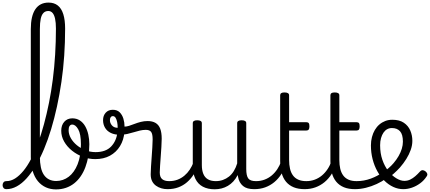

<svg xmlns="http://www.w3.org/2000/svg" viewBox="-107 -1444 3321 1483"><path d="M-57 17Q-73 17 -80 7.5Q-87 -2 -87 -14Q-87 -26 -80 -35.5Q-73 -45 -57 -45Q-23 -45 9.5 -65.5Q42 -86 73.5 -124Q105 -162 133 -216Q161 -270 186 -337.5Q211 -405 232.5 -484Q254 -563 271.5 -650.5Q289 -738 301 -831.5Q313 -925 319 -1024Q325 -1123 325 -1223Q325 -1238 335.5 -1245.5Q346 -1253 360.5 -1253Q375 -1253 385.5 -1245.5Q396 -1238 396 -1223Q396 -1117 389 -1014Q382 -911 367.5 -812Q353 -713 333 -621Q313 -529 288 -446.5Q263 -364 233 -292.5Q203 -221 169 -164Q135 -107 98.5 -66.5Q62 -26 22.5 -4.5Q-17 17 -57 17ZM325 19Q283 19 247.5 3Q212 -13 186 -44Q160 -75 145.5 -122.5Q131 -170 131 -232V-1219Q131 -1321 166 -1372.5Q201 -1424 268 -1424Q311 -1424 339.5 -1401.5Q368 -1379 382 -1334Q396 -1289 396 -1223Q396 -1207 385.5 -1199.5Q375 -1192 360.5 -1192Q346 -1192 335.5 -1199.5Q325 -1207 325 -1223Q325 -1269 318.5 -1299Q312 -1329 299 -1344Q286 -1359 266 -1359Q243 -1359 228.5 -1344Q214 -1329 207.5 -1298.5Q201 -1268 201 -1219V-234Q201 -188 208.5 -152.5Q216 -117 232 -93.5Q248 -70 272 -58Q296 -46 327 -46Q354 -46 378.5 -54.5Q403 -63 424 -79Q445 -95 462.5 -119.5Q480 -144 492.5 -175.5Q505 -207 511.5 -245.5Q518 -284 518 -329Q518 -409 497 -445.5Q476 -482 451 -482Q437 -482 431.5 -494Q426 -506 431 -518Q436 -530 451 -530Q485 -530 510 -513.5Q535 -497 551 -469Q567 -441 575 -405Q583 -369 583 -330Q583 -281 575 -236.5Q567 -192 552.5 -153Q538 -114 516 -82Q494 -50 465.5 -27.5Q437 -5 401.5 7Q366 19 325 19Z M628 -215Q580 -215 533.5 -232.5Q487 -250 449 -280.5Q411 -311 388.5 -350.5Q366 -390 366 -434Q366 -477 389.5 -503.5Q413 -530 452 -530Q464 -530 469 -518Q474 -506 470 -494Q466 -482 452 -482Q438 -482 430.5 -471Q423 -460 423 -439Q423 -407 440 -377Q457 -347 486.5 -322.5Q516 -298 553.5 -283.5Q591 -269 631 -269Q710 -269 751.5 -312.5Q793 -356 800 -424Q802 -437 815.5 -441.5Q829 -446 842 -441.5Q855 -437 854 -424Q849 -363 820 -315.5Q791 -268 742.5 -241.5Q694 -215 628 -215Z M1186 17Q1162 17 1139.5 10.5Q1117 4 1098 -9.5Q1079 -23 1068 -44.5Q1057 -66 1057 -98Q1057 -124 1059.5 -158.5Q1062 -193 1064.5 -231Q1067 -269 1069.5 -304.5Q1072 -340 1072 -367Q1072 -410 1060 -425.5Q1048 -441 1019 -441Q997 -441 973.5 -435.5Q950 -430 926 -422.5Q902 -415 875 -409Q848 -403 819 -403Q779 -403 749.5 -417Q720 -431 704.5 -457Q689 -483 689 -516Q689 -551 709.5 -573.5Q730 -596 764 -596Q798 -596 817.5 -576.5Q837 -557 846 -527.5Q855 -498 855 -466Q870 -466 889.5 -472Q909 -478 932 -487Q955 -496 980.5 -502.5Q1006 -509 1033 -509Q1070 -509 1094.5 -494.5Q1119 -480 1130.5 -450Q1142 -420 1142 -372Q1142 -345 1139.5 -309Q1137 -273 1134.5 -235.5Q1132 -198 1129.5 -165.5Q1127 -133 1127 -112Q1127 -76 1145.5 -60.5Q1164 -45 1199 -45Q1211 -45 1217.5 -35.5Q1224 -26 1223 -14Q1222 -2 1213 7.5Q1204 17 1186 17ZM802 -457Q802 -480 798 -500.5Q794 -521 786 -534Q778 -547 765 -547Q754 -547 748 -538.5Q742 -530 742 -516Q742 -494 757.5 -475.5Q773 -457 802 -457Z M1187 17Q1175 17 1169 7.5Q1163 -2 1164 -14Q1165 -26 1174 -35.5Q1183 -45 1200 -45Q1235 -45 1264 -56Q1293 -67 1317 -87Q1341 -107 1358.5 -133.5Q1376 -160 1387 -189Q1392 -202 1402 -201Q1412 -200 1419.5 -191Q1427 -182 1424 -172Q1411 -131 1389 -96.5Q1367 -62 1337.5 -36.5Q1308 -11 1270.5 3Q1233 17 1187 17Z M1551 18Q1498 18 1460 -2Q1422 -22 1402 -63Q1382 -104 1382 -166V-492Q1382 -504 1390.5 -509.5Q1399 -515 1416 -515Q1434 -515 1443 -509.5Q1452 -504 1452 -492V-169Q1452 -129 1463.5 -101Q1475 -73 1499 -59Q1523 -45 1560 -45Q1589 -45 1614.5 -54Q1640 -63 1661.5 -80Q1683 -97 1699 -123Q1715 -149 1725 -182V-493Q1725 -504 1733.5 -509.5Q1742 -515 1760 -515Q1777 -515 1786 -509.5Q1795 -504 1795 -493V-139Q1795 -87 1810.5 -66Q1826 -45 1869 -45Q1880 -45 1886 -35.5Q1892 -26 1891 -14Q1890 -2 1881.5 7.5Q1873 17 1856 17Q1828 17 1806.5 11Q1785 5 1770 -7.5Q1755 -20 1745 -38Q1735 -56 1731 -81L1729 -92Q1714 -63 1695 -42.5Q1676 -22 1653 -8.5Q1630 5 1604.5 11.5Q1579 18 1551 18Z M1858 17Q1846 17 1840 7.5Q1834 -2 1835 -14Q1836 -26 1845 -35.5Q1854 -45 1871 -45Q1906 -45 1936.5 -56.5Q1967 -68 1991.5 -88.5Q2016 -109 2035 -137.5Q2054 -166 2065 -199Q2070 -212 2080.5 -211Q2091 -210 2099 -202Q2107 -194 2103 -183Q2090 -137 2066.5 -100Q2043 -63 2011.5 -37Q1980 -11 1941.5 3Q1903 17 1858 17Z M2247 17Q2197 17 2161.5 2.5Q2126 -12 2102.5 -40Q2079 -68 2068 -109Q2057 -150 2057 -202V-708Q2057 -719 2065 -724.5Q2073 -730 2090 -730Q2108 -730 2117 -724.5Q2126 -719 2126 -708V-500H2260Q2272 -500 2277.5 -493Q2283 -486 2283 -468Q2283 -451 2277.5 -443.5Q2272 -436 2260 -436H2126V-208Q2126 -171 2133 -141Q2140 -111 2155.5 -89.5Q2171 -68 2196.5 -56.5Q2222 -45 2259 -45Q2271 -45 2277 -35.5Q2283 -26 2282 -14Q2281 -2 2272.5 7.5Q2264 17 2247 17Z M2246 17Q2234 17 2228 7.5Q2222 -2 2223 -14Q2224 -26 2233 -35.5Q2242 -45 2259 -45Q2294 -45 2324.5 -56.5Q2355 -68 2379.5 -88.5Q2404 -109 2423 -137.5Q2442 -166 2453 -199Q2458 -212 2468.5 -211Q2479 -210 2487 -202Q2495 -194 2491 -183Q2478 -137 2454.5 -100Q2431 -63 2399.5 -37Q2368 -11 2329.5 3Q2291 17 2246 17Z M2635 17Q2585 17 2549.5 2.5Q2514 -12 2490.5 -40Q2467 -68 2456 -109Q2445 -150 2445 -202V-708Q2445 -719 2453 -724.5Q2461 -730 2478 -730Q2496 -730 2505 -724.5Q2514 -719 2514 -708V-500H2648Q2660 -500 2665.5 -493Q2671 -486 2671 -468Q2671 -451 2665.5 -443.5Q2660 -436 2648 -436H2514V-208Q2514 -171 2521 -141Q2528 -111 2543.5 -89.5Q2559 -68 2584.5 -56.5Q2610 -45 2647 -45Q2659 -45 2665 -35.5Q2671 -26 2670 -14Q2669 -2 2660.5 7.5Q2652 17 2635 17Z M2635 17Q2620 17 2614 7.5Q2608 -2 2610.5 -14Q2613 -26 2622.5 -35.5Q2632 -45 2648 -45Q2704 -45 2757 -64.5Q2810 -84 2850 -114Q2861 -121 2869.5 -117Q2878 -113 2882.5 -103Q2887 -93 2886.5 -82Q2886 -71 2877 -66Q2844 -42 2803 -23Q2762 -4 2719 6.5Q2676 17 2635 17Z M2851 -112Q2874 -128 2895 -146Q2916 -164 2933 -184Q2956 -211 2972 -239Q2988 -267 2996.5 -295Q3005 -323 3005 -350Q3005 -406 2982.5 -430.5Q2960 -455 2920 -455Q2900 -455 2883.5 -446Q2867 -437 2855 -419.5Q2843 -402 2836 -377.5Q2829 -353 2829 -322Q2829 -260 2846.5 -209.5Q2864 -159 2892.5 -123Q2921 -87 2954 -67Q2987 -47 3016 -47Q3041 -47 3061.5 -57Q3082 -67 3100.5 -83Q3119 -99 3136 -118Q3147 -130 3157.5 -129.5Q3168 -129 3179 -121Q3190 -112 3193 -102Q3196 -92 3188 -81Q3168 -50 3138 -28Q3108 -6 3074.5 5.5Q3041 17 3008 17Q2968 17 2931 0Q2894 -17 2862.5 -48Q2831 -79 2807.5 -121.5Q2784 -164 2771 -214.5Q2758 -265 2758 -321Q2758 -355 2766 -385.5Q2774 -416 2788.5 -440.5Q2803 -465 2823.5 -482.5Q2844 -500 2869 -509.5Q2894 -519 2923 -519Q2978 -519 3012 -496Q3046 -473 3062 -436Q3078 -399 3078 -356Q3078 -322 3065.5 -286.5Q3053 -251 3031.5 -216.5Q3010 -182 2982 -150Q2960 -126 2935.5 -104Q2911 -82 2883 -63Z"/></svg>

Font: Playwrite BE WAL Light
Style: Regular
Weight: 300
Version: Version 1.002